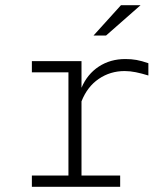

<svg xmlns="http://www.w3.org/2000/svg" viewBox="-20 -715 640 735"><path d="M102 0V-43H242V-438H102V-481H292V-379Q314 -431 358 -460Q402 -489 460 -489Q483 -489 502.5 -485.5Q522 -482 548 -473V-426Q522 -434 500 -438.5Q478 -443 457 -443Q402 -443 358 -413Q314 -383 292 -327V-43H440V0ZM338 -579 443 -695H518L386 -579Z"/></svg>

Font: Red Hat Mono
Style: Regular
Weight: 300
Monospace: yes
Designer: Pentagram, MCKL
Foundry: Pentagram, MCKL
Version: Version 1.023